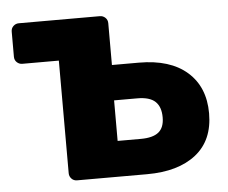

<svg xmlns="http://www.w3.org/2000/svg" viewBox="-43 -569 735 618"><g transform="rotate(-5 324.5 -260.0)"><path d="M182 0Q171 0 164 -7.5Q157 -15 157 -25V-389H39Q29 -389 21.5 -396Q14 -403 14 -414V-495Q14 -506 21.5 -513Q29 -520 39 -520H301Q311 -520 318.5 -513Q326 -506 326 -495V-360H413Q514 -360 569 -311.5Q624 -263 624 -178Q624 -91 566.5 -45.5Q509 0 408 0ZM323 -115H398Q437 -115 455.5 -130Q474 -145 474 -178Q474 -212 456 -229Q438 -246 398 -246H323Z"/></g></svg>

Font: Rubik Light
Style: Bold
Weight: 700
Version: Version 2.104